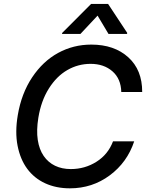

<svg xmlns="http://www.w3.org/2000/svg" viewBox="-20 -969 775 998"><path d="M719.1 -490.8H610.4Q608.7 -559.7 564.3 -598.4Q519.9 -637.1 451 -637.1Q386 -637.1 330.1 -604.9Q274.1 -572.8 233.8 -508.7Q193.5 -444.6 179.3 -356.9Q168.7 -291.5 176.3 -241.7Q183.9 -191.8 207.2 -158.2Q230.5 -124.6 266.3 -107.4Q302.2 -90.2 348 -90.2Q421.5 -90.2 481.7 -128.4Q541.9 -166.5 567.5 -234.4H677.6Q641.3 -125 550.4 -57.5Q459.5 9.9 343.4 9.9Q271.7 9.9 214.7 -16.3Q157.7 -42.6 121.4 -91.8Q85.2 -141 71.4 -211.5Q57.5 -282 72.4 -370.4Q91.3 -483 147 -566.8Q202.8 -650.6 282.1 -693.9Q361.5 -737.2 454.5 -737.2Q573.9 -737.2 646.7 -671.3Q719.5 -605.5 719.1 -490.8ZM398.1 -792.6H302.2L303.3 -797.9L453.5 -948.5H541.9L641.3 -797.9L640.3 -792.6H544L487.2 -887.8Z"/></svg>

Font: Karasuma Gothic
Style: Medium Italic
Weight: 500
Italic angle: 9.39998°
Designer: Rasmus Andersson / Ryoko Nishizuka
Foundry: Genbu
Version: Version 1.00